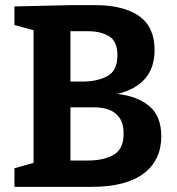

<svg xmlns="http://www.w3.org/2000/svg" viewBox="-20 -724 687 744"><path d="M605 -196Q605 -103 536.5 -51.5Q468 0 335 0H36V-72L110 -93V-607L36 -627V-699L247 -704H350Q458 -704 518.5 -662Q579 -620 579 -530Q579 -395 435 -360Q514 -351 559.5 -312Q605 -273 605 -196ZM322 -603H253V-408H300Q357 -408 396 -429Q435 -450 435 -510Q435 -564 402.5 -583.5Q370 -603 322 -603ZM322 -102Q381 -102 420 -124Q459 -146 459 -206Q459 -245 443 -267.5Q427 -290 402 -299Q377 -308 347 -308H253V-102Z"/></svg>

Font: Bitter
Style: Bold
Weight: 700
Designer: Sol Matas, and Bitter project Authors
Foundry: Sol Matas
Version: Version 2.001